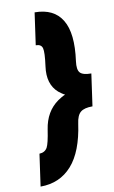

<svg xmlns="http://www.w3.org/2000/svg" viewBox="-98 -851 593 1001"><g transform="rotate(-10 198.0 -350.0)"><path d="M33 100 57 -70Q86 -71 99 -94Q110 -114 121 -187Q135 -280 203 -328Q212 -334 222 -340Q232 -346 242 -350Q232 -355 224.5 -360.5Q217 -366 209 -372Q154 -420 167 -513Q177 -586 171 -608Q165 -630 136 -630L160 -800Q262 -800 305 -728Q348 -657 328 -512Q322 -467 337 -451Q352 -435 396 -435L372 -265Q328 -265 309 -249Q299 -241 292.5 -226Q286 -211 283 -188Q273 -117 252 -62.5Q231 -8 199 28Q135 100 33 100Z"/></g></svg>

Font: Unageo
Style: Black-Italic
Weight: 900
Designer: Richard Sepsi
Foundry: Richard Sepsi
Version: Version 2.000